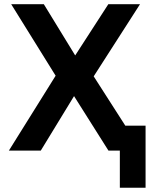

<svg xmlns="http://www.w3.org/2000/svg" viewBox="-20 -720 748 918"><path d="M553 177.5V0H518V-119H676V177.5ZM22.5 0 246 -358 33.5 -700H189.5L339.5 -455L498 -700H649.5L428 -355L655.5 0H498.5L334 -260.5L175 0Z"/></svg>

Font: Geologica Medium
Style: Regular
Weight: 500
Designer: Sindre Bremnes, Frode Helland
Foundry: Monokrom Skriftforlag AS
Version: Version 1.010;gftools[0.9.28]